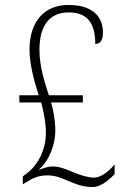

<svg xmlns="http://www.w3.org/2000/svg" viewBox="-20 -744 507 774"><path d="M353 10C391 10 426 -26 442 -42V-81C420 -55 389 -28 359 -28C336 -28 308 -37 282 -47C262 -55 224 -73 195 -73C181 -73 167 -71 139 -60L138 -62C179 -96 203 -164 203 -216C203 -255 196 -297 186 -331H314V-360H177C162 -406 139 -474 139 -543C139 -636 176 -694 257 -694C338 -694 364 -643 364 -567C382 -567 395 -578 395 -613C395 -679 351 -724 256 -724C160 -724 99 -659 99 -544C99 -485 118 -416 136 -360H58V-331H146C156 -294 165 -249 165 -209C165 -129 123 -70 87 -44L72 -33V-1L85 -9C112 -26 135 -37 171 -37C205 -37 227 -26 252 -16C283 -3 311 10 353 10Z"/></svg>

Font: Noto Serif Armenian Condensed ExtraLight
Style: Regular
Weight: 200
Width: 3
Designer: Monotype Design Team
Foundry: Monotype Imaging Inc.
Version: Version 2.008